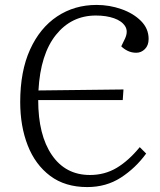

<svg xmlns="http://www.w3.org/2000/svg" viewBox="-20 -745 649 779"><path d="M487 -588Q501 -618 487.5 -639Q474 -660 442.5 -671Q411 -682 369 -682Q270 -682 207 -603.5Q144 -525 136 -378L481 -382L478 -339H135Q135 -197 190.5 -116Q246 -35 345 -35Q405 -35 453.5 -64Q502 -93 547 -148L573 -122Q530 -63 470.5 -24.5Q411 14 334 14Q244 14 183.5 -31.5Q123 -77 92.5 -155Q62 -233 62 -331Q62 -456 102 -544Q142 -632 212 -678.5Q282 -725 372 -725Q424 -725 472.5 -708Q521 -691 552 -660Q583 -629 583 -587Q583 -561 568 -546Q553 -531 533 -531Q514 -531 498.5 -538.5Q483 -546 472 -557Z"/></svg>

Font: Literata 36pt Light
Style: Italic
Weight: 300
Italic angle: -2°
Designer: Latin by Veronika Burian and Jose Scaglione. Greek by Irene Vlachou. Cyrillic by Vera Evstafieva
Foundry: TypeTogether
Version: Version 3.002